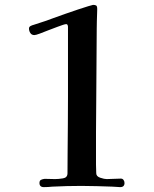

<svg xmlns="http://www.w3.org/2000/svg" viewBox="-20 -766 630 788"><path d="M491 -15Q491 2 473 2Q466 2 457.5 1Q449 0 441 0Q410 -1 378 -2Q346 -3 314 -3Q255 -3 195 0Q186 1 177 1.5Q168 2 160 2Q142 2 142 -15Q142 -25 148.5 -28Q155 -31 163 -32Q169 -32 185.5 -31.5Q202 -31 206 -31Q220 -31 238.5 -34Q257 -37 257 -55Q257 -86 257.5 -140Q258 -194 258.5 -255.5Q259 -317 259 -369Q259 -440 259 -512Q259 -584 259 -656Q259 -659 257.5 -663Q256 -667 252 -667Q248 -667 238.5 -664Q229 -661 216 -656Q199 -650 179 -642Q159 -634 143 -628Q127 -622 121 -622Q110 -622 104.5 -630.5Q99 -639 99 -649Q99 -656 106 -659.5Q113 -663 118 -664Q131 -668 144 -672.5Q157 -677 170 -681Q177 -684 198.5 -691.5Q220 -699 247.5 -709Q275 -719 300 -727Q323 -735 342 -740.5Q361 -746 362 -746Q370 -746 374.5 -743.5Q379 -741 379 -729Q379 -725 378.5 -710.5Q378 -696 377.5 -679Q377 -662 377 -648Q377 -576 376 -500.5Q375 -425 375 -355Q374 -289 374 -223Q374 -157 374 -91Q374 -82 374.5 -73Q375 -64 375 -55Q375 -42 391.5 -36.5Q408 -31 418 -31Q432 -31 446.5 -32Q461 -33 476 -33Q483 -33 487 -27.5Q491 -22 491 -15Z"/></svg>

Font: Kaisei Tokumin Medium
Style: Regular
Weight: 500
Designer: Font-Kai, 金井和夫
Foundry: KAZUO KANAI
Version: Version 5.003